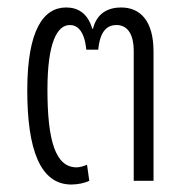

<svg xmlns="http://www.w3.org/2000/svg" viewBox="-20 -484 489 514"><path d="M171 10C188 10 207 6 219 0L213 -43C204 -39 193 -36 185 -36C129 -36 107 -106 107 -244C107 -370 133 -417 167 -417C186 -417 206 -403 211 -351H243C248 -404 269 -417 292 -417C316 -417 338 -400 338 -347V0H391V-346C391 -429 355 -464 304 -464C270 -464 239 -449 229 -407H227C215 -449 188 -464 157 -464C96 -464 53 -403 53 -242C53 -85 87 10 171 10Z"/></svg>

Font: Noto Sans Thai UI Condensed Light
Style: Regular
Weight: 300
Width: 3
Designer: Monotype Design Team
Foundry: Monotype Imaging Inc.
Version: Version 1.901